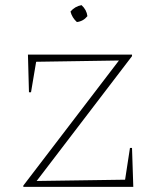

<svg xmlns="http://www.w3.org/2000/svg" viewBox="-20 -729 619 749"><path d="M71 0V-5L444 -493L121 -488L101 -369H93L89 -516H495V-510L123 -23L468 -28L487 -152H495L500 0ZM298 -709Q318 -691 321 -666Q305 -646 280 -643Q261 -660 255 -684Q272 -704 298 -709Z"/></svg>

Font: Piazzolla SC Thin
Style: Regular
Weight: 100
Designer: Juan Pablo del Peral
Foundry: Huerta Tipografica
Version: Version 1.330